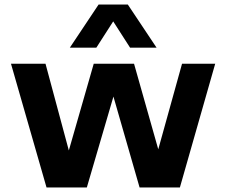

<svg xmlns="http://www.w3.org/2000/svg" viewBox="-20 -828 999 848"><path d="M185.5 0 28.5 -546.5H181L284 -163.5L394 -546.5H572L679 -168.5L784 -546.5H930.5L774.5 0H596.5L481 -401.5L363.5 0ZM288.5 -617.5 415.5 -808H544.5L671.5 -617.5H554.5L480 -733.5L405.5 -617.5Z"/></svg>

Font: Encode Sans Semi Expanded
Style: Bold
Weight: 700
Width: 6
Designer: Multiple Designers
Foundry: Impallari Type
Version: Version 3.000; ttfautohint (v1.8.3) -l 8 -r 50 -G 200 -x 14 